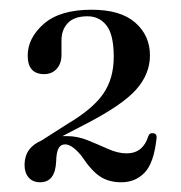

<svg xmlns="http://www.w3.org/2000/svg" viewBox="-20 -730 373 395"><path d="M30.5 -390.5Q30.5 -426 65.5 -441L119.5 -475.5Q171 -506 192.5 -537.2Q214 -568.5 214 -613Q214 -658.5 199.2 -677.5Q184.5 -696.5 160 -696.5Q133 -696.5 119.8 -682.8Q106.5 -669 106.5 -647V-617.5Q106.5 -599 96.5 -588.2Q86.5 -577.5 71 -577.5Q37 -577.5 37 -615.5Q37 -652 70.2 -681Q103.5 -710 168.5 -710Q228 -710 258.2 -683.5Q288.5 -657 288.5 -616Q288.5 -578 260.5 -546.2Q232.5 -514.5 159.5 -476.5L108.5 -450Q113 -450 117.5 -450Q139.5 -450 161 -441.2Q182.5 -432.5 202.5 -423.5Q222.5 -414.5 240.5 -414.5Q274 -414.5 285 -449.5Q287.5 -457 294.5 -456Q303.5 -455.5 302 -445Q296.5 -394.5 277.5 -374.8Q258.5 -355 229.5 -355Q204 -355 186 -366.8Q168 -378.5 147.5 -409.5Q128 -433 114 -433Q105 -433 100.5 -425Q96 -417 95.5 -397.5Q93.5 -355 62.5 -355Q47.5 -355 39 -364.8Q30.5 -374.5 30.5 -390.5Z"/></svg>

Font: Fraunces 72pt S000
Style: Regular
Weight: 400
Version: Version 1.000; ttfautohint (v1.8.3)